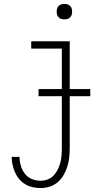

<svg xmlns="http://www.w3.org/2000/svg" viewBox="-20 -729 540 972"><path d="M185 223Q165 223 145 218.5Q125 214 107.5 203.5Q90 193 77 177.5Q64 162 56 143.5Q48 125 43.5 105Q39 85 39 65H79Q79 88 85.5 110Q92 132 105.5 150Q119 168 140.5 177Q162 186 185 186Q203 186 221 179.5Q239 173 251.5 159.5Q264 146 272.5 129Q281 112 285.5 94Q290 76 291.5 57.5Q293 39 293 20V-483H138V-520H333V20Q333 44 330.5 67.5Q328 91 321 113.5Q314 136 302 157Q290 178 272 193.5Q254 209 231 216Q208 223 185 223ZM306 -631Q298 -631 290.5 -633Q283 -635 277 -641Q271 -647 269 -654.5Q267 -662 267 -670Q267 -678 269 -685.5Q271 -693 277 -699Q283 -705 290.5 -707Q298 -709 306 -709Q314 -709 321.5 -707Q329 -705 335 -699Q341 -693 343 -685.5Q345 -678 345 -670Q345 -662 343 -654.5Q341 -647 335 -641Q329 -635 321.5 -633Q314 -631 306 -631ZM175 -242V-278H437V-242Z"/></svg>

Font: Zed Sans Extralight
Style: Regular
Weight: 200
Designer: Belleve Invis
Foundry: Belleve Invis
Version: Version 1.0.0; ttfautohint (v1.8.4)